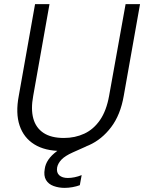

<svg xmlns="http://www.w3.org/2000/svg" viewBox="-20 -720 699 931"><path d="M278 12Q198 12 146.5 -20Q95 -52 75 -111.5Q55 -171 71 -255L150 -700H220L141 -255Q129 -191 141.5 -145.5Q154 -100 191 -75.5Q228 -51 290 -51Q344 -51 389 -72Q434 -93 465 -138Q496 -183 509 -255L589 -700H659L580 -255Q564 -163 519 -103.5Q474 -44 411.5 -16Q349 12 278 12ZM293 191Q265 191 240 182Q215 173 203 152.5Q191 132 197 99Q200 76 214.5 54.5Q229 33 256 13Q283 -7 326 -24L385 -48L398 -10L333 19Q295 36 278 54Q261 72 257 92Q253 117 267.5 130Q282 143 309 143Q324 143 341.5 139.5Q359 136 376 129L367 178Q351 184 331.5 187.5Q312 191 293 191Z"/></svg>

Font: DM Sans 18pt Light
Style: Italic
Weight: 300
Italic angle: -10°
Designer: Colophon Foundry, Jonny Pinhorn
Foundry: Colophon Foundry
Version: Version 4.004;gftools[0.9.30]